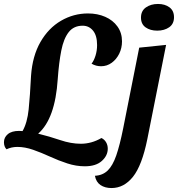

<svg xmlns="http://www.w3.org/2000/svg" viewBox="-72 -751 900 971"><path d="M357 90Q313 90 268.5 75.5Q224 61 180.5 41Q137 21 95.5 6.5Q54 -8 16 -8Q-14 -8 -39 4Q-52 -9 -52 -32Q-52 -56 -32.5 -72.5Q-13 -89 25 -89Q33 -89 42 -88Q66 -130 73 -198.5Q80 -267 85 -368Q92 -468 132.5 -538.5Q173 -609 236.5 -646Q300 -683 373 -683Q421 -683 460 -666Q499 -649 522 -617Q545 -585 545 -542Q545 -508 531 -479.5Q517 -451 493 -433.5Q469 -416 439 -416Q413 -416 391 -429Q403 -444 411 -469.5Q419 -495 419 -523Q419 -571 398.5 -596Q378 -621 346 -621Q301 -621 275.5 -588.5Q250 -556 238 -495.5Q226 -435 220 -351Q207 -150 121 -75Q178 -61 232.5 -42.5Q287 -24 337 -24Q363 -24 389 -31Q415 -38 441 -53Q456 -46 464.5 -31.5Q473 -17 473 1Q473 36 443 63Q413 90 357 90ZM723 -596Q688 -596 664.5 -612.5Q641 -629 641 -662Q641 -696 666 -713.5Q691 -731 727 -731Q762 -731 785 -714Q808 -697 808 -664Q808 -630 783.5 -613Q759 -596 723 -596ZM492 200Q459 200 436.5 185Q414 170 408 138Q447 136 472.5 111.5Q498 87 516 35Q534 -17 551 -102L632 -510L768 -524L673 -47Q646 86 600.5 143Q555 200 492 200Z"/></svg>

Font: Sansita Swashed Medium
Style: Regular
Weight: 500
Designer: Pablo Cosgaya
Foundry: Omnibus-Type
Version: Version 1.003; ttfautohint (v1.8.3)